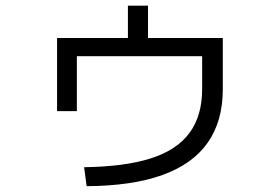

<svg xmlns="http://www.w3.org/2000/svg" viewBox="-20 -637 978 672"><path d="M508.8 -83C448.2 -63.5 370.1 -53.1 274.4 -51.8L283.2 14.6C389.3 14 477.7 1 548.3 -24.4C619 -49.8 671.9 -87.6 707 -137.7C742.2 -187.8 759.8 -250.3 759.8 -325.2V-503.9H498V-617.2H427.7V-503.9H179.7V-248H249V-440.4H687.5V-325.2C687.5 -263.3 672.9 -212.4 643.6 -172.4C614.3 -132.3 569.3 -102.5 508.8 -83Z"/></svg>

Font: Pretendard Variable
Style: Regular
Weight: 400
Designer: Base glyphs from Inter by Rasmus Andersson; Hangeul glyphs from Noto Sans CJK(Source Han Sans) by Jang Soo-young and Kan
Foundry: Kil Hyung-jin
Version: Version 1.309;Glyphs 3.2 (3225)